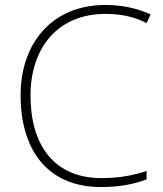

<svg xmlns="http://www.w3.org/2000/svg" viewBox="-20 -744 658 774"><path d="M405 -688C461 -688 517 -679 571 -651L587 -686C532 -711 471 -724 405 -724C189 -724 63 -569 63 -360C63 -138 173 10 387 10C466 10 525 -3 571 -21V-55C521 -38 463 -26 389 -26C199 -26 103 -158 103 -359C103 -551 213 -688 405 -688Z"/></svg>

Font: Noto Sans Gurmukhi ExtraLight
Style: Regular
Weight: 200
Designer: Jelle Bosma - Monotype Design Team
Foundry: Monotype Imaging Inc.
Version: Version 2.004